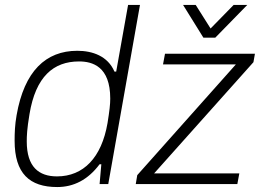

<svg xmlns="http://www.w3.org/2000/svg" viewBox="-20 -743 1061 775"><path d="M211 12C277 12 335 -17 382 -80H389L382 0H417L545 -723H497L449 -454H442C415 -517 353 -538 292 -538C165 -538 78 -456 47 -278C40 -239 39 -205 39 -175C39 -43 99 12 211 12ZM978 -723H923L830 -628L770 -723H719L801 -591H849ZM528 0H938L946 -43H602L1003 -492L1009 -526H646L638 -483H932L534 -36ZM210 -31C137 -31 88 -69 88 -172C88 -195 89 -222 99 -282C124 -434 196 -495 299 -495C353 -495 425 -475 425 -345C425 -322 422 -296 414 -246C390 -107 317 -31 210 -31Z"/></svg>

Font: Archivo Thin
Style: Italic
Weight: 100
Italic angle: -10°
Designer: Hector Gatti
Foundry: Omnibus-Type
Version: Version 2.001